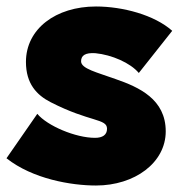

<svg xmlns="http://www.w3.org/2000/svg" viewBox="-28 -555 571 592"><path d="M268 17C387 17 483 -53 483 -150C483 -249 401 -286 329 -311C271 -332 222 -343 222 -366C222 -384 235 -393 266 -391C317 -386 374 -361 400 -330L503 -460C448 -509 350 -535 268 -535C144 -535 52 -466 52 -364C52 -297 85 -262 128 -240C249 -178 302 -190 302 -158C302 -139 288 -130 265 -130C205 -130 118 -167 87 -204L-8 -67C73 -3 192 17 268 17Z"/></svg>

Font: Fixel Display 20240404 Black
Style: Italic
Weight: 900
Italic angle: -10°
Designer: AlfaBravo + MacPaw
Foundry: Kyrylo Tkachov, Marchela Mozhyna, Serhii Makarenko, Maria Weinstein, Zakhar Kryvoshyya
Version: Version 1.211;Glyphs 3.2 (3225)